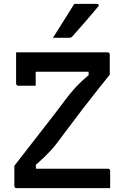

<svg xmlns="http://www.w3.org/2000/svg" viewBox="-20 -970 640 990"><path d="M548 0H65Q60 0 57 -3Q54 -6 54 -11V-115Q96 -169 137 -222Q178 -275 221.5 -330.5Q265 -386 310 -446Q329 -472 344.5 -490.5Q360 -509 373.5 -523.5Q387 -538 401 -551Q415 -564 430.5 -577Q446 -590 466 -606L437 -560V-624L455 -600Q390 -600 342.5 -600Q295 -600 257 -600Q219 -600 182 -600H152Q130 -600 114 -606Q98 -612 87 -624Q76 -636 70 -655Q64 -674 63 -700H535Q539 -700 541 -698.5Q543 -697 544.5 -695Q546 -693 546 -689V-585Q521 -554 485.5 -509.5Q450 -465 406.5 -408.5Q363 -352 314 -286Q290 -253 272 -230Q254 -207 238.5 -190.5Q223 -174 208.5 -160Q194 -146 177.5 -131.5Q161 -117 141 -99L165 -138V-73L148 -100Q213 -100 268 -100Q323 -100 370.5 -100Q418 -100 460 -100H537Q542 -100 545 -97Q548 -94 548 -89Q548 -67 548 -44.5Q548 -22 548 0ZM164 -528Q140 -528 119 -528Q98 -528 74 -528Q71 -528 68.5 -529.5Q66 -531 64.5 -533.5Q63 -536 63 -539Q63 -556 63 -576.5Q63 -597 63 -619Q63 -641 63 -662Q63 -683 63 -700Q103 -700 125 -692Q147 -684 155.5 -666Q164 -648 164 -618Q164 -605 164 -589Q164 -573 164 -557Q164 -541 164 -528ZM363 -950Q392 -950 408.5 -950Q425 -950 440.5 -950Q456 -950 480 -950Q486 -950 488.5 -945.5Q491 -941 486 -936Q468 -915 453.5 -897.5Q439 -880 425 -864Q411 -848 394 -828.5Q377 -809 352 -781Q350 -779 346 -777Q342 -775 336 -775Q315 -775 302 -775Q289 -775 277.5 -775Q266 -775 253 -775Q272 -805 290 -833.5Q308 -862 326 -891Q344 -920 363 -950Z"/></svg>

Font: Recursive Monospace Medium
Style: Regular
Weight: 500
Version: Version 1.047